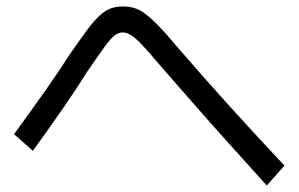

<svg xmlns="http://www.w3.org/2000/svg" viewBox="-20 -662 920 591"><path d="M801.1 -91.1Q738.9 -160 683.9 -221.1Q628.9 -282.2 577.8 -340.6Q526.7 -398.9 474.4 -458.9Q438.9 -501.1 417.8 -523.3Q396.7 -545.6 383.3 -553.9Q370 -562.2 357.8 -562.2Q345.6 -562.2 333.3 -553.3Q321.1 -544.4 302.2 -518.3Q283.3 -492.2 248.9 -442.2Q217.8 -392.2 177.2 -333.3Q136.7 -274.4 81.1 -197.8L23.3 -248.9Q78.9 -325.6 121.7 -386.1Q164.4 -446.7 196.7 -497.8Q227.8 -542.2 248.9 -570.6Q270 -598.9 287.2 -614.4Q304.4 -630 321.1 -636.1Q337.8 -642.2 357.8 -642.2Q377.8 -642.2 393.9 -637.2Q410 -632.2 427.2 -619.4Q444.4 -606.7 467.8 -582.8Q491.1 -558.9 524.4 -518.9Q608.9 -421.1 688.9 -332.8Q768.9 -244.4 855.6 -152.2Z"/></svg>

Font: Paperlogy 4 Regular
Style: Regular
Weight: 400
Designer: redesigned by Lee Juim, glyphs from Gmarket Sans & Montserrat
Foundry: PT&
Version: Version 1.001